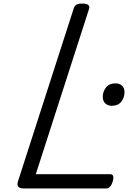

<svg xmlns="http://www.w3.org/2000/svg" viewBox="-20 -1058 746 1078"><path d="M113 0Q68 0 81 -40L394 -1011Q399 -1025 409 -1031.5Q419 -1038 441 -1038Q464 -1038 474.5 -1031Q485 -1024 480 -1008L181 -80H600Q611 -80 615 -70.5Q619 -61 613 -40Q608 -21 598 -10.5Q588 0 577 0ZM606 -464Q586 -464 571.5 -477Q557 -490 557 -515Q557 -543 575 -566.5Q593 -590 630 -590Q650 -590 664.5 -577.5Q679 -565 679 -539Q679 -512 661.5 -488Q644 -464 606 -464Z"/></svg>

Font: Playwrite IN
Style: Regular
Weight: 400
Designer: Veronika Burian, José Scaglione
Foundry: TypeTogether
Version: Version 1.002